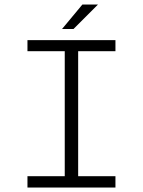

<svg xmlns="http://www.w3.org/2000/svg" viewBox="-20 -840 640 860"><path d="M257.8 -710 349.1 -819.8H418.9L309.1 -710ZM103 0V-50.8H270V-610.8H103V-660.2H497.1V-610.8H330.1V-50.8H497.1V0Z"/></svg>

Font: Office Code Pro D Light
Style: Regular
Weight: 300
Designer: Nathan Rutzky & Paul D. Hunt
Foundry: Adobe Systems Incorporated
Version: Version 1.004;PS 001.004;hotconv 1.0.70;makeotf.lib2.5.58329